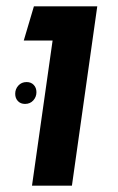

<svg xmlns="http://www.w3.org/2000/svg" viewBox="-20 -586 371 606"><path d="M146 -458H55L87 -566H287L207 0H81ZM95 -295Q95 -309 86.5 -318Q78 -327 64 -327Q48 -327 38 -316Q28 -305 28 -290Q28 -276 36.5 -267Q45 -258 59 -258Q75 -258 85 -269Q95 -280 95 -295Z"/></svg>

Font: FiraGO Medium
Style: Italic
Weight: 500
Italic angle: -8°
Designer: bBox Type GmbH
Foundry: bBox Type GmbH
Version: Version 1.001